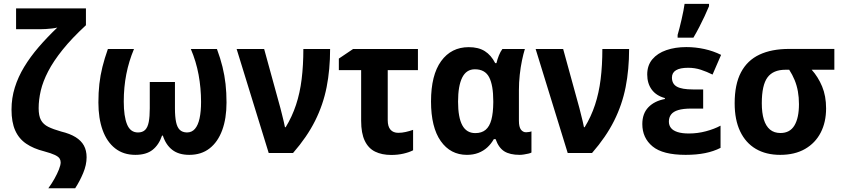

<svg xmlns="http://www.w3.org/2000/svg" viewBox="-20 -804 4425 1009"><path d="M435.1 22.5Q435.1 62.5 417.2 105.2Q399.4 147.9 375 185.5H233.9Q251.5 161.6 266.1 135.5Q280.8 109.4 289.8 86.4Q298.8 63.5 298.8 49.3Q298.8 38.1 293 28.8Q287.1 19.5 268.6 10.5Q250 1.5 211.9 -8.8Q155.8 -22.9 117.4 -49.1Q79.1 -75.2 59.8 -118.7Q40.5 -162.1 40.5 -228Q40.5 -288.6 57.9 -344.2Q75.2 -399.9 107.2 -452.6Q139.2 -505.4 183.3 -556.6Q227.5 -607.9 281.2 -659.2Q269.5 -656.2 253.2 -654.3Q236.8 -652.3 220 -651.4Q203.1 -650.4 189.5 -650.4H64.5V-759.8H431.6V-671.4Q357.4 -603 309.1 -542.7Q260.7 -482.4 233.2 -429.2Q205.6 -376 194.3 -327.9Q183.1 -279.8 183.1 -235.4Q183.1 -195.3 195.3 -172.9Q207.5 -150.4 233.6 -137.5Q259.8 -124.5 301.3 -112.8Q347.7 -101.6 377.2 -83.3Q406.7 -64.9 420.9 -39.1Q435.1 -13.2 435.1 22.5Z M1120.1 -546.4Q1138.2 -497.6 1149.2 -452.9Q1160.2 -408.2 1165.3 -362.8Q1170.4 -317.4 1170.4 -265.1Q1170.4 -181.6 1147.7 -119.9Q1125 -58.1 1081.5 -24.2Q1038.1 9.8 974.6 9.8Q919.4 9.8 885.5 -16.4Q851.6 -42.5 835.9 -91.3H831.5Q814.9 -42.5 781.7 -16.4Q748.5 9.8 691.4 9.8Q628.4 9.8 585 -24.4Q541.5 -58.6 519.3 -120.4Q497.1 -182.1 497.1 -265.1Q497.1 -317.9 502.2 -363Q507.3 -408.2 518.3 -452.4Q529.3 -496.6 546.9 -546.4H684.1Q657.2 -482.4 643.8 -414.1Q630.4 -345.7 630.4 -270.5Q630.4 -192.9 647.7 -150.4Q665 -107.9 705.1 -107.9Q729 -107.9 742.7 -121.3Q756.3 -134.8 761.7 -163.1Q767.1 -191.4 767.1 -234.9V-373H899.4V-234.9Q899.4 -190.4 905.3 -162.6Q911.1 -134.8 924.8 -121.6Q938.5 -108.4 962.4 -107.9Q988.3 -107.9 1004.6 -127Q1021 -146 1028.8 -182.1Q1036.6 -218.3 1036.6 -268.6Q1036.6 -340.8 1023.7 -411.1Q1010.7 -481.4 982.9 -546.4Z M1223.6 -546.4H1368.2L1453.6 -235.8Q1457.5 -219.7 1462.2 -201.7Q1466.8 -183.6 1470.9 -166.3Q1475.1 -148.9 1477.5 -135.7H1481.4Q1515.1 -190.9 1535.6 -252.9Q1556.2 -314.9 1565.2 -387.7Q1574.2 -460.4 1574.2 -546.4H1714.8Q1714.8 -439 1696.5 -346.2Q1678.2 -253.4 1635.7 -168.7Q1593.3 -84 1520 0H1392.1Z M2176.3 -546.4V-435.5H2017.6V-172.4Q2017.6 -139.2 2032 -122.6Q2046.4 -106 2073.2 -106Q2092.3 -106 2111.8 -110.4Q2131.3 -114.7 2150.9 -121.6V-14.2Q2129.9 -3.4 2100.1 3.4Q2070.3 10.3 2036.1 10.3Q1986.8 10.3 1951.4 -7.1Q1916 -24.4 1897 -64Q1877.9 -103.5 1877.9 -169.4V-435.5H1760.7V-496.1L1835.4 -546.4Z M2478 -104.5Q2511.2 -104.5 2532 -121.8Q2552.7 -139.2 2562.3 -174.8Q2571.8 -210.4 2572.3 -265.6V-272Q2572.3 -356.4 2550.5 -398.2Q2528.8 -439.9 2475.6 -439.9Q2430.7 -439.9 2408.9 -396.2Q2387.2 -352.5 2387.2 -270Q2387.2 -187 2409.4 -145.8Q2431.6 -104.5 2478 -104.5ZM2433.6 9.8Q2347.2 9.8 2296.1 -62.7Q2245.1 -135.3 2245.1 -271Q2245.1 -409.7 2298.3 -482.9Q2351.6 -556.2 2443.4 -556.2Q2494.6 -556.2 2527.8 -535.2Q2561 -514.2 2582.5 -472.2H2588.9Q2593.8 -492.7 2601.8 -512.7Q2609.9 -532.7 2620.1 -546.4H2738.3Q2730.5 -521.5 2723.1 -486.3Q2715.8 -451.2 2711.4 -410.9Q2707 -370.6 2707 -329.6V-169.4Q2707 -137.2 2717.5 -123Q2728 -108.9 2744.6 -108.9Q2752.4 -108.9 2760.5 -110.4Q2768.6 -111.8 2772.9 -113.8V-2.4Q2768.6 0.5 2757.3 3.2Q2746.1 5.9 2733.4 7.8Q2720.7 9.8 2711.4 9.8Q2659.7 9.8 2630.1 -8.8Q2600.6 -27.3 2584.5 -72.8H2575.2Q2561 -47.9 2540.8 -29.3Q2520.5 -10.7 2493.9 -0.5Q2467.3 9.8 2433.6 9.8Z M2794.9 -546.4H2939.5L3024.9 -235.8Q3028.8 -219.7 3033.4 -201.7Q3038.1 -183.6 3042.2 -166.3Q3046.4 -148.9 3048.8 -135.7H3052.7Q3086.4 -190.9 3106.9 -252.9Q3127.4 -314.9 3136.5 -387.7Q3145.5 -460.4 3145.5 -546.4H3286.1Q3286.1 -439 3267.8 -346.2Q3249.5 -253.4 3207 -168.7Q3164.6 -84 3091.3 0H2963.4Z M3675.3 -334V-233.4H3612.8Q3570.3 -233.4 3544.4 -225.6Q3518.6 -217.8 3506.8 -202.4Q3495.1 -187 3495.1 -165Q3495.1 -145.5 3506.1 -131.6Q3517.1 -117.7 3540.5 -110.1Q3564 -102.5 3600.1 -102.5Q3646.5 -102.5 3690.2 -114.3Q3733.9 -126 3766.6 -143.6V-26.9Q3730 -8.3 3685.1 0.7Q3640.1 9.8 3583 9.8Q3462.9 9.8 3409.2 -34.7Q3355.5 -79.1 3355.5 -151.9Q3355.5 -207.5 3387.5 -240.5Q3419.4 -273.4 3474.1 -283.7V-288.6Q3428.2 -301.3 3404.8 -333.5Q3381.3 -365.7 3381.3 -412.6Q3381.3 -460.4 3408.2 -492.4Q3435.1 -524.4 3481.7 -540.5Q3528.3 -556.6 3586.9 -556.6Q3634.3 -556.6 3681.4 -546.4Q3728.5 -536.1 3769.5 -515.6L3724.6 -412.1Q3694.3 -427.2 3663.1 -437.5Q3631.8 -447.8 3596.2 -447.8Q3553.7 -447.8 3532.5 -434.8Q3511.2 -421.9 3511.2 -396.5Q3511.2 -362.8 3537.6 -348.4Q3564 -334 3620.6 -334ZM3541 -606V-620.6Q3545.4 -634.8 3550.8 -656.2Q3556.2 -677.7 3561.8 -701.7Q3567.4 -725.6 3571.5 -747.3Q3575.7 -769 3577.6 -783.7H3706.1V-771.5Q3695.8 -746.6 3682.9 -719Q3669.9 -691.4 3655.3 -662.8Q3640.6 -634.3 3624 -606Z M4321.3 -234.4Q4321.3 -162.1 4293 -107.2Q4264.6 -52.2 4210.7 -21.2Q4156.7 9.8 4080.1 9.8Q4005.4 9.8 3951.9 -21.7Q3898.4 -53.2 3869.6 -113.8Q3840.8 -174.3 3840.8 -261.2Q3840.8 -360.8 3874 -423.8Q3907.2 -486.8 3970.9 -516.8Q4034.7 -546.9 4127 -546.9H4364.7V-437.5H4245.6Q4279.3 -399.9 4300.3 -349.9Q4321.3 -299.8 4321.3 -234.4ZM3983.4 -261.7Q3983.4 -210.9 3994.1 -176Q4004.9 -141.1 4026.6 -123Q4048.3 -105 4081.5 -105Q4131.3 -105 4155 -144.8Q4178.7 -184.6 4178.7 -256.3Q4178.7 -292.5 4173.1 -323.7Q4167.5 -355 4156 -383.1Q4144.5 -411.1 4127.4 -437.5H4107.9Q4043 -437.5 4013.2 -397Q3983.4 -356.4 3983.4 -261.7Z"/></svg>

Font: Open Sans SemiCondensed
Style: Bold
Weight: 700
Width: 4
Designer: Monotype Design Team
Foundry: Monotype Imaging Inc.
Version: Version 3.003